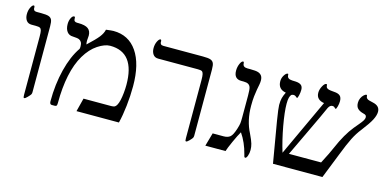

<svg xmlns="http://www.w3.org/2000/svg" viewBox="-61 -911 2501 1242"><g transform="rotate(15 1189.0 -290.0)"><path d="M178.2 -43.9Q178.2 -34.7 174.1 -28.3Q169.9 -22 156.5 -8.1Q143.1 5.9 137.2 5.9Q132.3 5.9 131.1 2.2Q129.9 -1.5 129.9 -14.2V-402.8Q129.9 -431.2 127 -443.4Q124 -455.6 116.5 -460.2Q108.9 -464.8 87.9 -464.8H59.1Q35.6 -464.8 23.9 -481.4Q12.2 -498 12.2 -522.9Q12.2 -548.8 22.2 -568.8Q32.2 -588.9 42 -588.9Q44.4 -588.9 46.1 -585.9Q47.9 -583 47.9 -580.1V-570.8Q47.9 -565.4 52.5 -559.3Q57.1 -553.2 69.8 -553.2H100.1Q135.7 -553.2 150.9 -547.9Q166 -542.5 172.1 -529.5Q178.2 -516.6 178.2 -485.8Z M796.9 -250Q796.9 -185.1 789.3 -117.7Q781.7 -50.3 769 0H484.9L507.8 -89.8H692.9Q709 -89.8 716.6 -94Q724.1 -98.1 730.7 -110.4Q737.3 -122.6 742.2 -143.6Q747.1 -164.6 750 -193.1Q752.9 -221.7 752.9 -247.1Q752.9 -464.8 586.9 -464.8Q550.8 -464.8 504.9 -434.6Q459 -404.3 424.3 -346.2Q389.6 -288.1 372.3 -205.1Q355 -122.1 355 -20Q355 -7.3 352.1 -2.2Q349.1 2.9 339.8 2.9H319.8Q305.7 2.9 305.7 -18.1Q305.7 -131.8 330.6 -231Q355.5 -330.1 399.9 -394Q401.9 -398.9 401.9 -411.1Q401.9 -428.7 396 -439Q390.1 -449.2 379.4 -453.9Q368.7 -458.5 337.9 -460Q312 -460 297.9 -478.8Q283.7 -497.6 283.7 -529.8Q283.7 -552.2 292.5 -570.1Q301.3 -587.9 312 -587.9Q315.9 -587.9 317.4 -585.2Q318.8 -582.5 318.8 -571.8Q318.8 -553.2 341.8 -553.2H348.6Q395 -553.2 415 -538.1Q435.1 -522.9 435.1 -492.2L432.6 -458Q432.6 -444.3 435.1 -433.1Q486.3 -480.5 506.8 -506.6Q527.3 -532.7 532.7 -558.1Q570.3 -563 582 -563Q684.1 -563 740.5 -481Q796.9 -398.9 796.9 -250Z M1261.7 -43.9Q1261.7 -34.2 1257.8 -27.8Q1253.9 -21.5 1240.5 -7.8Q1227.1 5.9 1220.7 5.9Q1216.3 5.9 1215.1 2.2Q1213.9 -1.5 1213.9 -14.2V-402.8Q1213.9 -430.2 1210.9 -442.6Q1208 -455.1 1201.2 -460Q1194.3 -464.8 1172.9 -464.8H907.7Q884.3 -464.8 872.6 -481.4Q860.8 -498 860.8 -522.9Q860.8 -548.8 870.8 -568.8Q880.9 -588.9 890.6 -588.9Q893.1 -588.9 894.8 -585.9Q896.5 -583 896.5 -580.1V-570.8Q896.5 -565.4 901.1 -559.3Q905.8 -553.2 918.5 -553.2H1183.6Q1219.2 -553.2 1234.4 -547.9Q1249.5 -542.5 1255.6 -529.5Q1261.7 -516.6 1261.7 -485.8Z M1637.7 -48.8Q1637.7 -26.4 1631.1 -8.8Q1624.5 8.8 1616.7 8.8Q1611.3 8.8 1609.4 2Q1607.4 -4.9 1606 -11.2Q1586.9 -86.4 1547.9 -143.1Q1532.7 -117.7 1510.5 -68.4Q1488.3 -19 1482.9 0H1347.7L1373 -88.9H1445.8Q1473.6 -88.9 1489.3 -101.6Q1504.9 -114.3 1519 -158.2Q1527.3 -184.6 1529.1 -198Q1530.8 -211.4 1530.8 -237.8V-384.8Q1530.8 -425.3 1526.1 -439Q1521.5 -452.6 1510.5 -458.7Q1499.5 -464.8 1479 -464.8H1463.9Q1414.1 -464.8 1414.1 -521Q1414.1 -545.4 1423.6 -567.1Q1433.1 -588.9 1443.8 -588.9Q1449.7 -588.9 1449.7 -579.1Q1449.7 -553.2 1481.9 -553.2H1501Q1538.6 -553.2 1554.2 -547.9Q1569.8 -542.5 1577.9 -530.8Q1585.9 -519 1585.9 -499Q1585.9 -485.8 1583 -470.9Q1580.1 -456.1 1576.4 -436Q1572.8 -416 1569.8 -389.4Q1566.9 -362.8 1566.9 -326.2Q1566.9 -226.6 1606.9 -149.9Q1626 -110.4 1631.8 -89.4Q1637.7 -68.4 1637.7 -48.8Z M2370.1 -500Q2370.1 -476.6 2354.2 -445.6Q2338.4 -414.6 2295.9 -359.9Q2270 -327.6 2249 -286.1Q2228 -244.6 2198.7 -168.9L2131.8 0H1800.8L1753.9 -274.9Q1740.7 -356.9 1740.7 -377.9Q1740.7 -406.7 1745.6 -425Q1750.5 -443.4 1761.7 -465.8Q1708 -475.1 1708 -528.8Q1708 -550.3 1720 -569.1Q1731.9 -587.9 1743.2 -587.9Q1747.1 -587.9 1747.1 -579.1Q1747.1 -554.2 1781.2 -552.7L1805.2 -551.8Q1829.6 -550.3 1841.8 -540.5Q1854 -530.8 1854 -508.8Q1854 -491.2 1849.4 -471.7Q1844.7 -452.1 1840.8 -452.1Q1837.9 -452.1 1836.4 -454.1Q1825.2 -464.8 1814.9 -464.8Q1803.7 -464.8 1798.3 -458.7Q1793 -452.6 1789.1 -439Q1785.2 -425.3 1785.2 -397.9Q1785.2 -344.2 1801.5 -253.4Q1817.9 -162.6 1841.8 -85Q1862.3 -130.9 1919.4 -252.4L2018.1 -464.8Q1992.7 -468.3 1978.8 -482.2Q1964.8 -496.1 1964.8 -520Q1964.8 -542.5 1977.3 -565.2Q1989.7 -587.9 2001 -587.9Q2006.8 -587.9 2006.8 -578.1Q2006.8 -557.1 2039.1 -554.2L2063 -551.8Q2089.4 -550.3 2102.1 -539.1Q2114.7 -527.8 2114.7 -502.9Q2114.7 -485.8 2109.6 -467Q2104.5 -448.2 2100.1 -448.2Q2097.7 -448.2 2091.8 -454.1Q2087.4 -460.9 2074.7 -460.9Q2059.6 -460.9 2048.8 -439.9Q2027.8 -391.6 1966.3 -262.7L1883.8 -88.9H2099.1Q2139.6 -166 2154.8 -203.1Q2196.8 -300.8 2245.1 -359.9L2271.5 -391.6Q2288.6 -411.6 2295.7 -423.6Q2302.7 -435.5 2302.7 -444.8Q2302.7 -452.6 2298.6 -457.8Q2294.4 -462.9 2280.8 -465.8Q2255.4 -472.2 2242.2 -485.4Q2229 -498.5 2229 -523.9Q2229 -540.5 2235.8 -555.2Q2242.7 -569.8 2252.9 -578.9Q2263.2 -587.9 2269 -587.9Q2274.9 -587.9 2274.9 -577.1Q2274.9 -570.8 2280.8 -564.7Q2286.6 -558.6 2297.9 -556.2L2323.7 -549.8Q2370.1 -539.6 2370.1 -500Z"/></g></svg>

Font: Tinos
Style: Regular
Weight: 400
Designer: Steve Matteson
Foundry: Monotype Imaging Inc.
Version: Version 1.23